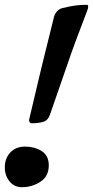

<svg xmlns="http://www.w3.org/2000/svg" viewBox="-66 -755 387 799"><path d="M66 -242Q56 -242 55 -255L57 -265Q106 -476 159 -686Q169 -716 196 -722L202 -723Q248 -735 292 -735Q297 -735 299 -734Q301 -733 301 -729Q301 -720 297 -711Q239 -560 219 -500L142 -278Q134 -254 114 -248Q94 -242 66 -242ZM25 24Q-7 24 -26.5 -0.5Q-46 -25 -46 -58Q-46 -96 -23 -120.5Q0 -145 38 -145Q77 -145 107 -126.5Q137 -108 137 -67Q137 -21 102 1.5Q67 24 25 24Z"/></svg>

Font: Bangerz
Style: Regular
Weight: 400
Designer: vernon adams
Foundry: Vernon Adams
Version: Version 2.10;February 7, 2025;FontCreator 13.0.0.2683 64-bit